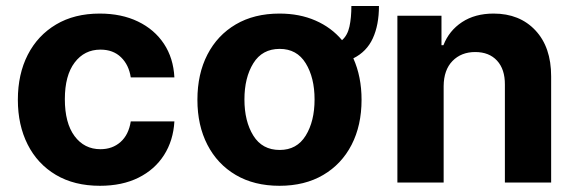

<svg xmlns="http://www.w3.org/2000/svg" viewBox="-20 -597 1881 628"><path d="M306.8 10.7Q223 10.7 162.8 -25Q102.6 -60.7 70.5 -124.3Q38.4 -187.9 38.4 -270.6Q38.4 -354.4 70.8 -417.8Q103.3 -481.2 163.4 -516.9Q223.4 -552.6 306.1 -552.6Q377.5 -552.6 431.3 -526.6Q485.1 -500.7 516.2 -453.8Q547.2 -407 550.4 -343.8H407.7Q401.6 -384.6 375.9 -409.6Q350.1 -434.7 308.6 -434.7Q256 -434.7 224.1 -392.4Q192.1 -350.1 192.1 -272.7Q192.1 -194.6 223.9 -151.8Q255.7 -109 308.6 -109Q347.7 -109 374.3 -132.6Q400.9 -156.2 407.7 -199.9H550.4Q546.9 -137.4 516.5 -89.8Q486.2 -42.3 432.9 -15.8Q379.6 10.7 306.8 10.7Z M1129.3 -577.4H1219.5Q1219.5 -515.3 1199.4 -471.6Q1179.3 -427.9 1135.7 -406.2Q1162.6 -346.2 1162.6 -270.6Q1162.6 -186.8 1130 -123.4Q1097.3 -60 1037.1 -24.7Q976.9 10.7 894.2 10.7Q811.4 10.7 751.2 -24.7Q691.1 -60 658.4 -123.4Q625.7 -186.8 625.7 -270.6Q625.7 -355.1 658.4 -418.5Q691.1 -481.9 751.2 -517.2Q811.4 -552.6 894.2 -552.6Q959.9 -552.6 1011.9 -529.8Q1063.9 -507.1 1098.7 -465.6Q1116.8 -481.5 1123 -510.1Q1129.3 -538.7 1129.3 -577.4ZM894.9 -106.5Q951 -106.5 979.9 -153.4Q1008.9 -200.3 1008.9 -271.7Q1008.9 -343 979.9 -390.1Q951 -437.1 894.9 -437.1Q837.7 -437.1 808.6 -390.1Q779.5 -343 779.5 -271.7Q779.5 -200.3 808.6 -153.4Q837.7 -106.5 894.9 -106.5Z M1431.1 -315.3V0H1279.8V-545.5H1424V-449.2H1430.4Q1448.9 -496.8 1491.3 -524.7Q1533.7 -552.6 1594.5 -552.6Q1679.7 -552.6 1731.2 -497.7Q1782.7 -442.8 1782.7 -347.3V0H1631.4V-320.3Q1631.7 -370.4 1605.8 -398.6Q1579.9 -426.8 1534.4 -426.8Q1488.6 -426.8 1460 -397.5Q1431.5 -368.3 1431.1 -315.3Z"/></svg>

Font: Inter UI
Style: Bold
Weight: 700
Designer: Rasmus Andersson
Foundry: rsms
Version: 3.2;8d6f07862